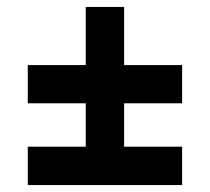

<svg xmlns="http://www.w3.org/2000/svg" viewBox="-20 -533 604 553"><path d="M227 -513H337.5V-68.5H227ZM60 -345.5H504.5V-235.5H60ZM60 -110.5H504.5V0H60Z"/></svg>

Font: Newsreader 7pt
Style: Bold
Weight: 700
Designer: Hugues Gentile
Foundry: Production Type
Version: Version 1.003